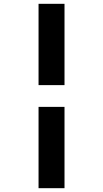

<svg xmlns="http://www.w3.org/2000/svg" viewBox="-20 -843 540 1006"><path d="M182 -397V-823H318V-397ZM182 143V-283H318V143Z"/></svg>

Font: Iosevka SS04 Heavy
Style: Regular
Weight: 900
Monospace: yes
Designer: Belleve Invis
Foundry: Belleve Invis
Version: Version 19.0.0; ttfautohint (v1.8.4)